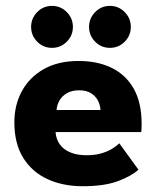

<svg xmlns="http://www.w3.org/2000/svg" viewBox="-20 -634 538 666"><path d="M172.7 -175.8Q174.5 -151 187.7 -132.9Q201 -114.7 224.6 -105.1Q248.2 -95.5 280.2 -95.5Q309 -95.5 331 -101.9Q353 -108.2 368.7 -117.9Q384.5 -127.5 393.7 -137L460.2 -45.5Q437.5 -24 389.9 -6Q342.2 12 267 12Q198.7 12 145.1 -12.5Q91.5 -37 60.6 -86.4Q29.8 -135.8 29.8 -209.8Q29.8 -269.8 56 -318Q82.3 -366.3 132.1 -394.4Q182 -422.5 252.5 -422.5Q319.5 -422.5 368.6 -398Q417.7 -373.5 444.5 -325.3Q471.2 -277 471.2 -205.3Q471.2 -201.3 471 -190.4Q470.7 -179.5 469.7 -175.8ZM328.5 -252.5Q328 -268.8 320 -284.5Q312 -300.3 296 -310.5Q280 -320.8 254.7 -320.8Q229.7 -320.8 212.6 -311Q195.5 -301.3 186.5 -285.8Q177.5 -270.3 176.2 -252.5ZM160.5 -613.6Q190.4 -613.6 211.6 -592.1Q232.9 -570.6 232.9 -540.6Q232.9 -510.6 211.6 -489.3Q190.4 -468 160.5 -468Q130.1 -468 109 -489.4Q87.9 -510.9 87.9 -540.6Q87.9 -570.4 109 -592Q130.1 -613.6 160.5 -613.6ZM361.4 -613.6Q391.3 -613.6 412.5 -592.1Q433.8 -570.6 433.8 -540.6Q433.8 -510.6 412.5 -489.3Q391.3 -468 361.4 -468Q331.1 -468 310 -489.4Q288.9 -510.9 288.9 -540.6Q288.9 -570.4 310 -592Q331.1 -613.6 361.4 -613.6Z"/></svg>

Font: League Spartan Extralight
Style: Regular
Weight: 200
Foundry: The League of Moveable Type
Version: Version 2.300; ttfautohint (v1.8.3)